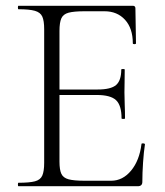

<svg xmlns="http://www.w3.org/2000/svg" viewBox="-20 -645 573 665"><path d="M457 0H44Q42 0 42 -6Q42 -12 44 -12Q82 -12 101 -17Q120 -22 126.5 -37Q133 -52 133 -81V-544Q133 -573 126.5 -587.5Q120 -602 101 -607.5Q82 -613 44 -613Q42 -613 42 -619Q42 -625 44 -625H440Q449 -625 449 -616L451 -495Q451 -492 445.5 -492Q440 -492 440 -495Q440 -547 413 -576.5Q386 -606 342 -606H273Q236 -606 217.5 -601Q199 -596 192.5 -581.5Q186 -567 186 -538V-85Q186 -57 192.5 -43Q199 -29 217.5 -24Q236 -19 273 -19H365Q405 -19 434 -54Q463 -89 470 -146Q470 -149 476 -148.5Q482 -148 482 -145Q478 -119 475.5 -82.5Q473 -46 473 -15Q473 0 457 0ZM401 -235Q401 -280 382 -298Q363 -316 315 -316H161V-335H318Q364 -335 382 -350.5Q400 -366 400 -404Q400 -406 406 -406Q412 -406 412 -404Q412 -375 411.5 -359Q411 -343 411 -325Q411 -303 412 -281.5Q413 -260 413 -235Q413 -233 407 -233Q401 -233 401 -235Z"/></svg>

Font: Cormorant Light Light
Style: Regular
Weight: 300
Version: Version 4.000